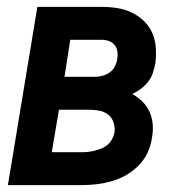

<svg xmlns="http://www.w3.org/2000/svg" viewBox="-20 -540 540 560"><path d="M3 0 89 -520H275Q299 -520 321.5 -516.5Q344 -513 364 -503.5Q384 -494 400 -478.5Q416 -463 424.5 -443Q433 -423 434.5 -400Q436 -377 433 -354Q430 -340 425.5 -326.5Q421 -313 412 -301.5Q403 -290 391 -281Q379 -272 366 -266Q383 -256 396 -243Q409 -230 416.5 -213Q424 -196 425.5 -176.5Q427 -157 423 -137Q420 -115 410 -94Q400 -73 383.5 -56.5Q367 -40 346.5 -28.5Q326 -17 304 -11Q282 -5 260 -2.5Q238 0 217 0ZM168 -316H257Q268 -316 279 -319Q290 -322 299.5 -328.5Q309 -335 314.5 -345.5Q320 -356 322 -367Q324 -378 322.5 -389Q321 -400 314.5 -408.5Q308 -417 297.5 -420.5Q287 -424 275 -424H185ZM131 -96H217Q227 -96 236.5 -97Q246 -98 256 -100.5Q266 -103 276 -107Q286 -111 294 -118Q302 -125 307 -134.5Q312 -144 314 -154Q316 -169 311 -183.5Q306 -198 294.5 -206.5Q283 -215 268 -217.5Q253 -220 238 -220H152Z"/></svg>

Font: Iosevka SS04 Oblique
Style: Bold
Weight: 700
Italic angle: -9°
Monospace: yes
Designer: Belleve Invis
Foundry: Belleve Invis
Version: Version 19.0.0; ttfautohint (v1.8.4)